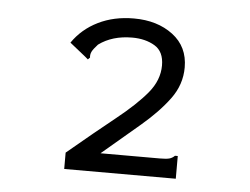

<svg xmlns="http://www.w3.org/2000/svg" viewBox="-38 -681 625 480"><g transform="rotate(5 275.0 -441.0)"><path d="M139 -287Q207 -344 256.5 -383.5Q306 -423 333 -455.5Q360 -488 360 -525Q360 -560 336.5 -574Q313 -588 280 -588Q230 -588 196 -563Q185 -551 181.5 -544Q178 -537 179 -529L174 -524L167 -530L127 -562Q151 -597 190.5 -616.5Q230 -636 280 -636Q339 -636 378 -606.5Q417 -577 417 -525Q417 -482 390.5 -446Q364 -410 321 -373.5Q278 -337 226 -293H375Q391 -293 398.5 -295Q406 -297 412 -303H419V-246H139Z"/></g></svg>

Font: Inconsolata SemiExpanded
Style: Regular
Weight: 400
Width: 6
Monospace: yes
Designer: Raph Levien, Cyreal, Brenton Simpson
Foundry: Raph Levien, Cyreal, Google
Version: Version 3.000; ttfautohint (v1.8.2.53-6de2)